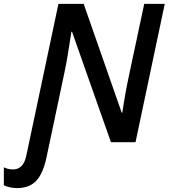

<svg xmlns="http://www.w3.org/2000/svg" viewBox="-117 -734 871 991"><path d="M-29.3 236.8Q-48.8 236.8 -67.4 232.4Q-85.9 228 -97.2 222.2V129.9Q-89.8 133.3 -77.4 137Q-64.9 140.6 -50.3 140.6Q-24.9 140.6 -7.3 124.3Q10.3 107.9 18.6 70.3L184.6 -713.9H314.9L511.2 -152.3H514.2Q517.6 -174.8 522.9 -207.8Q528.3 -240.7 534.9 -276.4Q541.5 -312 548.3 -342.3L627.4 -713.9H733.4L582.5 0H455.6L254.9 -569.8H251.5Q249 -554.7 243.7 -519.8Q238.3 -484.9 231.4 -443.6Q224.6 -402.3 217.3 -367.7L123 78.6Q105.5 161.1 70.1 199Q34.7 236.8 -29.3 236.8Z"/></svg>

Font: Open Sans SemiBold
Style: Italic
Weight: 600
Italic angle: -12°
Designer: Monotype Design Team
Foundry: Monotype Imaging Inc.
Version: Version 3.003; ttfautohint (v1.8.4)